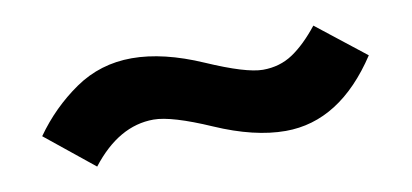

<svg xmlns="http://www.w3.org/2000/svg" viewBox="-33 -436 700 326"><g transform="rotate(-10 316.5 -273.0)"><path d="M222 -249Q162 -249 114 -187L31 -254Q62 -298 105.5 -328Q149 -358 203.5 -358Q258 -358 324.5 -329Q391 -300 420 -300Q449 -300 471.5 -315Q494 -330 517 -359L601 -293Q534 -191 440 -191Q386 -191 319.5 -220Q253 -249 222 -249Z"/></g></svg>

Font: Hind Mysuru SemiBold
Style: Regular
Weight: 600
Designer: Manushi Parikh, Hitesh Malaviya
Foundry: Indian Type Foundry
Version: Version 0.703;PS 1.0;hotconv 1.0.86;makeotf.lib2.5.63406